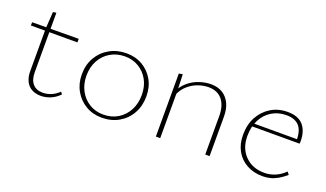

<svg xmlns="http://www.w3.org/2000/svg" viewBox="-56 -826 1971 1162"><g transform="rotate(20 929.5 -245.5)"><path d="M234 7Q200 7 175 -7Q150 -21 137 -48Q124 -75 124 -111V-387L131 -495L152 -498V-115Q152 -67 174.5 -41Q197 -15 239 -15Q266 -15 292 -25.5Q318 -36 342 -59L353 -45Q325 -17 294.5 -5Q264 7 234 7ZM333 -373H33L34 -394L333 -396Z M626 5Q568 5 522.5 -22Q477 -49 450.5 -95.5Q424 -142 424 -201Q424 -263 451.5 -310.5Q479 -358 527.5 -385.5Q576 -413 636 -413Q694 -413 739.5 -386.5Q785 -360 811 -314Q837 -268 837 -208Q837 -147 810 -98.5Q783 -50 735 -22.5Q687 5 626 5ZM628 -16Q682 -16 722.5 -41Q763 -66 785.5 -109Q808 -152 808 -206Q808 -261 785.5 -302.5Q763 -344 723.5 -368Q684 -392 634 -392Q581 -392 540 -367.5Q499 -343 476 -300.5Q453 -258 453 -203Q453 -149 476 -106.5Q499 -64 538.5 -40Q578 -16 628 -16Z M1292 0V-247Q1292 -315 1261 -352.5Q1230 -390 1172 -390Q1142 -390 1107.5 -378.5Q1073 -367 1043 -341Q1013 -315 996 -272L982 -283Q1001 -330 1034.5 -358.5Q1068 -387 1107 -399.5Q1146 -412 1180 -412Q1224 -412 1255 -393Q1286 -374 1303 -339Q1320 -304 1320 -253V0ZM974 0V-406L998 -410L1002 -300V0Z M1662 5Q1604 5 1559.5 -19.5Q1515 -44 1490.5 -88Q1466 -132 1466 -190Q1466 -258 1493.5 -307.5Q1521 -357 1567.5 -385Q1614 -413 1674 -413Q1742 -413 1774.5 -375.5Q1807 -338 1807 -274Q1807 -270 1807 -265.5Q1807 -261 1806 -257H1782V-274Q1782 -334 1754.5 -363Q1727 -392 1674 -392Q1621 -392 1580 -367Q1539 -342 1516 -297.5Q1493 -253 1493 -193Q1493 -114 1540.5 -66Q1588 -18 1665 -18Q1699 -18 1732 -31Q1765 -44 1796 -74L1809 -57Q1784 -35 1759.5 -21Q1735 -7 1711 -1Q1687 5 1662 5ZM1490 -257 1495 -277H1800V-257Z"/></g></svg>

Font: Ysabeau Office Thin
Style: Regular
Weight: 250
Designer: Christian Thalmann (Catharsis Fonts)
Version: Version 2.001;gftools[0.9.30]; featfreeze: tnum,lnum,ss02